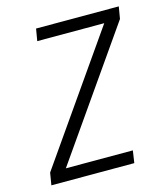

<svg xmlns="http://www.w3.org/2000/svg" viewBox="-110 -822 796 908"><g transform="rotate(-15 288.0 -367.5)"><path d="M29 0H435L444 -60H116L546 -676L556 -735H151L141 -676H469L39 -60Z"/></g></svg>

Font: Iosevka Sparkle Light
Style: Italic
Weight: 300
Italic angle: -9°
Designer: Belleve Invis
Foundry: Belleve Invis
Version: Version 4.5.0; ttfautohint (v1.8.3)